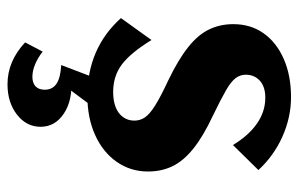

<svg xmlns="http://www.w3.org/2000/svg" viewBox="-156 -392 762 489"><g transform="rotate(90 224.5 -148.0)"><path d="M224.1 10Q164.3 10 114.7 -11.4Q65 -32.8 26.6 -75.5L82.4 -153.3Q115 -100.3 144.5 -78Q174.1 -55.7 214.8 -55.7Q237.4 -55.7 253.6 -62.1Q269.8 -68.5 278.7 -80.9Q287.7 -93.3 287.7 -109.6Q287.7 -124 279.9 -136Q272.1 -148 250 -162.1Q227.8 -176.2 184.9 -196.2Q132.5 -221.4 100.9 -246.5Q69.3 -271.5 55.7 -299.6Q42 -327.7 42 -361.7Q42 -406 65.3 -438.9Q88.6 -471.8 130.7 -490.2Q172.9 -508.7 227.8 -508.7Q279.3 -508.7 328.5 -486.8Q377.6 -464.8 413.6 -425.6L349.9 -360.8Q325.5 -401 295 -422.1Q264.5 -443.2 229.3 -443.2Q201.5 -443.2 186.2 -429.4Q170.8 -415.6 170.8 -393.1Q170.8 -379.6 179.2 -368Q187.6 -356.4 210.3 -343.2Q233 -330.1 274.4 -310.1Q327.6 -285.2 358.9 -260Q390.3 -234.8 403.8 -206.9Q417.3 -178.9 417.3 -144.6Q417.3 -99.6 392.5 -64.5Q367.8 -29.3 324.2 -9.7Q280.6 10 224.1 10ZM195 213.4Q136.4 213.4 88.5 168.5L111.9 123.9Q128.1 136.3 144.6 143.2Q161.1 150 176.1 150Q191.8 150 200.4 141.9Q209 133.8 209 118.7Q209 98.9 193.8 88.6Q178.5 78.3 146.2 76.6L175.4 0H249.6L190.3 79.4L184.8 51.1Q235.5 47.4 269.5 69.7Q303.4 92 303.4 129.2Q303.4 165.1 272.5 189.2Q241.6 213.4 195 213.4Z"/></g></svg>

Font: Sutasoma
Style: Regular
Weight: 400
Designer: Izhar Fathurrohim, Akbar Rohmanto, Arusyal Khofiqoini
Foundry: Kiwari Kolektiv
Version: Version 1.102